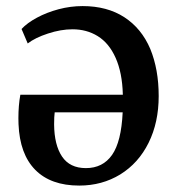

<svg xmlns="http://www.w3.org/2000/svg" viewBox="-20 -590 576 622"><path d="M377.9 -283.2V-284.7Q376 -354.5 354.7 -402.3Q333.5 -450.2 296.4 -473.1Q260.7 -495.1 214.8 -495.1Q177.2 -495.1 135.5 -481.4Q93.8 -467.8 69.8 -449.2L49.8 -496.1Q67.9 -515.6 99.6 -532.7Q131.3 -549.8 169.9 -560.1Q208.5 -570.3 247.6 -570.3Q327.1 -570.3 382.8 -534.2Q438.5 -498 466.8 -431.6Q494.1 -365.2 494.1 -278.8Q494.1 -193.4 461.4 -127.4Q428.7 -61.5 369.6 -24.9Q310.5 11.2 236.8 11.2Q144.5 11.2 94.2 -39.8Q43.9 -90.8 40 -188L39.6 -207Q39.6 -248.5 45.9 -283.2ZM157.2 -226.1Q155.3 -212.4 155.3 -187Q155.8 -120.6 180.9 -83Q206.1 -45.4 258.3 -45.4Q313 -45.4 343 -88.1Q373 -130.9 377.4 -226.1Z"/></svg>

Font: Merriweather
Style: Regular
Weight: 400
Designer: Eben Sorkin
Foundry: Eben Sorkin
Version: Version 1.584; ttfautohint (v1.8.1)